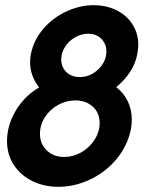

<svg xmlns="http://www.w3.org/2000/svg" viewBox="-20 -710 586 740"><path d="M7 -167Q7 -188 11 -207Q21 -257 52.5 -301.5Q84 -346 131 -373Q96 -417 96 -471Q96 -486 99 -501Q110 -556 147 -599Q184 -642 236 -666Q288 -690 341 -690Q389 -690 428 -671Q467 -652 490 -617Q513 -582 513 -536Q513 -525 509 -501Q496 -431 428 -374Q457 -352 472.5 -319.5Q488 -287 488 -249Q488 -232 485 -214Q472 -149 430 -98Q388 -47 328 -18.5Q268 10 205 10Q150 10 105 -12Q60 -34 33.5 -74Q7 -114 7 -167ZM227 -105Q262 -105 293.5 -123Q325 -141 344.5 -171.5Q364 -202 364 -236Q364 -275 337.5 -299Q311 -323 270 -323Q236 -323 204.5 -306Q173 -289 153.5 -259Q134 -229 134 -194Q134 -156 160 -130.5Q186 -105 227 -105ZM287 -413Q328 -413 359 -443Q390 -473 390 -512Q390 -541 370.5 -560.5Q351 -580 320 -580Q294 -580 270 -566.5Q246 -553 231 -530Q216 -507 216 -481Q216 -452 235.5 -432.5Q255 -413 287 -413Z"/></svg>

Font: Teachers SemiBold
Style: Italic
Weight: 600
Designer: Alfredo Marco Pradil & Chank Diesel
Version: Version 0.009